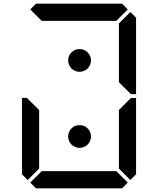

<svg xmlns="http://www.w3.org/2000/svg" viewBox="-20 -1020 856 1040"><path d="M354 -717Q358 -728 367 -736Q376 -745 387 -750Q396 -754 411 -754Q426 -754 435 -750Q446 -745 455 -736Q463 -728 468 -717Q473 -705 473 -693Q473 -681 468 -669Q463 -657 455 -649Q447 -641 435 -636Q423 -631 411 -631Q399 -631 387 -636Q375 -641 367 -649Q359 -657 354 -669Q349 -681 349 -693Q349 -705 354 -717ZM354 -305Q358 -316 367 -324Q376 -334 387 -338Q396 -342 411 -342Q426 -342 435 -338Q446 -334 455 -324Q463 -316 468 -305Q473 -293 473 -281Q473 -269 468 -257Q463 -245 455 -237Q447 -229 435 -224Q423 -219 411 -219Q399 -219 387 -224Q375 -229 367 -237Q359 -245 354 -257Q349 -269 349 -281Q349 -293 354 -305ZM672 -31 641 0H175L144 -31L206 -93H610ZM130 -45 99 -76V-490H126L130 -485L192 -424V-107ZM144 -969 175 -1000H641L672 -969L610 -907H206ZM686 -955 717 -924V-510H690L685 -514L624 -575V-893ZM685 -485 690 -489H717V-76L686 -45L624 -107V-424Z"/></svg>

Font: seg115
Style: Regular
Weight: 400
Designer: Keshikan(Twitter:@keshinomi_88pro)
Version: seg115 Version 0.46